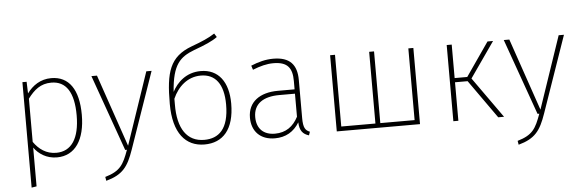

<svg xmlns="http://www.w3.org/2000/svg" viewBox="-58 -995 4256 1411"><g transform="rotate(-5 2070.0 -289.5)"><path d="M336 -573C257 -573 198 -532 157 -476L154 -562H123V216L160 210V-76C194 -28 252 11 328 11C464 11 537 -103 537 -285C537 -471 467 -573 336 -573ZM326 -23C253 -23 199 -62 160 -118V-437C206 -498 254 -540 334 -540C442 -540 499 -455 499 -285C499 -114 438 -23 326 -23Z M1076 -562H1037L856 -29L673 -562H632L832 0H845C806 107 782 152 669 185L674 214C797 180 837 126 880 2Z M1435 -529C1327 -529 1259 -461 1224 -394C1238 -597 1297 -647 1401 -687C1484 -717 1539 -741 1575 -768L1558 -795C1512 -765 1465 -745 1386 -716C1219 -654 1188 -541 1188 -308C1188 -92 1278 11 1417 11C1552 11 1638 -80 1638 -272C1638 -432 1565 -529 1435 -529ZM1418 -23C1292 -23 1223 -121 1225 -302V-343C1263 -430 1335 -496 1433 -496C1539 -496 1600 -420 1600 -268C1600 -86 1524 -23 1418 -23Z M2148 -120V-401C2148 -514 2096 -573 1974 -573C1917 -573 1865 -559 1809 -536L1819 -505C1874 -527 1923 -540 1972 -540C2077 -540 2111 -492 2111 -397V-335H1988C1854 -335 1766 -272 1766 -156C1766 -55 1829 11 1936 11C2016 11 2076 -24 2117 -91C2119 -29 2143 -2 2187 11L2196 -15C2163 -28 2148 -48 2148 -120ZM1939 -23C1856 -23 1805 -71 1805 -157C1805 -255 1877 -303 1996 -303H2111V-133C2075 -64 2021 -23 1939 -23Z M3007 -562H2970V-33H2717V-562H2681V-33H2429V-562H2393V0H3007Z M3595 -562H3554L3383 -315H3290V-562H3253V0H3290V-284H3383L3584 0H3627L3413 -301Z M4118 -562H4079L3898 -29L3715 -562H3674L3874 0H3887C3848 107 3824 152 3711 185L3716 214C3839 180 3879 126 3922 2Z"/></g></svg>

Font: Glow Sans SC Normal ExtraLight
Style: Regular
Weight: 200
Designer: Ryoko NISHIZUKA (kana, bopomofo & ideographs); Paul D. Hunt (Latin, Greek & Cyrillic); Sandoll Communications, Soo-young
Version: Version 0.93